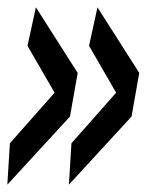

<svg xmlns="http://www.w3.org/2000/svg" viewBox="-31 -532 404 524"><path d="M-4 -141 118 -279 44 -407 67 -512 181 -333 160 -214 -11 -28ZM164 -141 286 -279 212 -407 235 -512 349 -333 328 -214 157 -28Z"/></svg>

Font: Georama Condensed Medium
Style: Italic
Weight: 500
Width: 3
Italic angle: -9°
Designer: Jean-Baptiste Levee
Foundry: Production Type
Version: Version 1.000